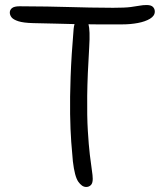

<svg xmlns="http://www.w3.org/2000/svg" viewBox="-20 -731 655 764"><path d="M323 13Q306 13 291.5 -8Q277 -29 270 -89Q267 -119 263.5 -166Q260 -213 259 -277.5Q258 -342 261 -426Q264 -510 273 -616Q275 -636 282 -648Q289 -660 302 -660Q325 -660 332 -635Q339 -610 335 -544Q328 -432 327 -350Q326 -268 329.5 -210.5Q333 -153 337.5 -115Q342 -77 345.5 -54.5Q349 -32 349 -19Q349 -2 341.5 5.5Q334 13 323 13ZM467 -634Q410 -634 365 -634Q320 -634 280.5 -635Q241 -636 200.5 -637Q160 -638 112 -639Q73 -640 53 -646.5Q33 -653 26 -662Q19 -671 19 -681Q19 -692 28 -699Q37 -706 58 -706Q120 -706 167 -705Q214 -704 255 -703Q296 -702 337.5 -701Q379 -700 430 -700Q477 -700 500 -703Q523 -706 536 -708.5Q549 -711 564 -711Q581 -711 588.5 -703.5Q596 -696 596 -685Q596 -668 577 -656.5Q558 -645 528.5 -639.5Q499 -634 467 -634Z"/></svg>

Font: Shantell Sans Light
Style: Regular
Weight: 300
Designer: Stephen Nixon, Anya Danilova, Shantell Martin
Foundry: Arrow Type
Version: Version 1.011;[c5ecc13dd]